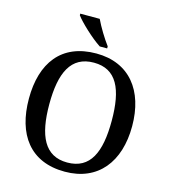

<svg xmlns="http://www.w3.org/2000/svg" viewBox="-133 -1037 1021 1153"><g transform="rotate(15 377.0 -460.5)"><path d="M386 -771H432V-784C403 -822 364 -886 343 -931H222V-921C247 -886 330 -807 386 -771ZM377 10C584 10 698 -137 698 -358C698 -580 584 -725 378 -725C161 -725 56 -580 56 -359C56 -137 161 10 377 10ZM377 -47C236 -47 183 -162 183 -358C183 -554 236 -668 378 -668C520 -668 571 -554 571 -358C571 -162 520 -47 377 -47Z"/></g></svg>

Font: Noto Serif Malayalam Medium
Style: Regular
Weight: 500
Designer: Indian type Foundry, Jelle Bosma, Monotype Design Team
Foundry: Monotype Imaging Inc.
Version: Version 2.104